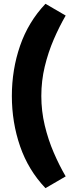

<svg xmlns="http://www.w3.org/2000/svg" viewBox="-20 -875 421 1012"><path d="M326.2 -793Q293 -735.8 263.4 -667.5Q233.9 -599.1 215.8 -523.9Q197.8 -448.7 197.8 -369.1Q197.8 -290 215.8 -214.4Q233.9 -138.7 263.2 -70.8Q292.5 -2.9 326.2 54.7L219.7 116.7Q129.4 22 85.9 -104Q42.5 -230 42.5 -369.1Q42.5 -508.3 85.9 -634Q129.4 -759.8 219.7 -855Z"/></svg>

Font: Pinar-DS2-FD ExtraBold
Style: Regular
Weight: 800
Designer: Amin Abedi
Version: Version 3.000